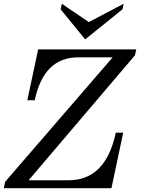

<svg xmlns="http://www.w3.org/2000/svg" viewBox="-46 -993 745 1013"><path d="M542 0H-25.9L-18.6 -34.2L548.3 -690.4H365.7Q185.1 -690.4 137.2 -463.9H98.1L155.3 -732.4H672.9L666 -701.2L105 -42H315.9Q511.7 -42 564.9 -293H604ZM403.3 -785.2 273.9 -943.8 280.3 -973.1 422.4 -876.5 606.4 -973.1 600.1 -943.8Z"/></svg>

Font: Munson
Style: Italic
Weight: 400
Italic angle: -12°
Designer: Paul James MIller
Foundry: High-Logic / Made with FontCreator
Version: Version 2.10;May 5, 2019;FontCreator 11.5.0.2430 64-bit